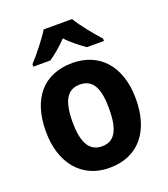

<svg xmlns="http://www.w3.org/2000/svg" viewBox="-141 -866 853 976"><g transform="rotate(-20 285.5 -378.0)"><path d="M363 -766H209C184 -724 130 -657 95 -619V-606H187C216 -626 252 -655 285 -690C317 -655 355 -627 385 -606H477V-619C440 -660 389 -721 363 -766ZM529 -274C529 -456 430 -556 287 -556C128 -556 42 -449 42 -274C42 -102 135 10 284 10C444 10 529 -103 529 -274ZM186 -274C186 -385 216 -440 285 -440C356 -440 384 -385 384 -274C384 -163 356 -106 286 -106C216 -106 186 -163 186 -274Z"/></g></svg>

Font: Noto Sans Arabic UI SmCn
Style: Bold
Weight: 700
Width: 4
Designer: Monotype Design Team, Nadine Chahine and Nizar Qandah
Foundry: Monotype Imaging Inc.
Version: Version 2.010